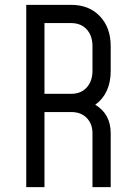

<svg xmlns="http://www.w3.org/2000/svg" viewBox="-20 -770 552 790"><path d="M88 0V-750H273Q346.5 -750 391 -703.2Q435.5 -656.5 435.5 -580V-478.5Q435.5 -385.5 372 -339Q435.5 -301 435.5 -221.5V0H360.5V-221.5Q360.5 -260.5 336.8 -284.8Q313 -309 273 -309H163V0ZM163 -384H273Q313 -384 336.8 -410Q360.5 -436 360.5 -479V-580Q360.5 -623 336.8 -649Q313 -675 273 -675H163Z"/></svg>

Font: Mohave
Style: Regular
Weight: 400
Designer: Gumpita Rahayu
Foundry: Tokotype
Version: Version 2.003; ttfautohint (v1.8.3)